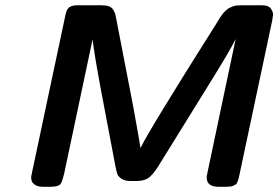

<svg xmlns="http://www.w3.org/2000/svg" viewBox="-20 -714 1064 734"><path d="M99.1 -36.1Q99.1 -39.1 99.6 -41.5Q100.1 -43.9 101.1 -47.4Q102.1 -50.8 102.1 -53.2L230 -655.8Q234.9 -680.7 246.3 -687.3Q257.8 -693.8 275.9 -693.8H367.2Q385.3 -693.8 396.2 -689.9Q407.2 -686 413.1 -676Q418.9 -666 420.4 -660.4Q421.9 -654.8 424.8 -640.1L488.8 -309.1Q514.6 -168 517.1 -147.9Q547.9 -213.9 814.9 -636.2Q814.9 -637.2 817.4 -641.1Q819.8 -645 822 -647.9Q824.2 -650.9 828.1 -656.5Q832 -662.1 835.4 -666Q838.9 -669.9 844.5 -675Q850.1 -680.2 855.5 -683.1Q860.8 -686 868.4 -689Q876 -691.9 883.8 -692.9L904.8 -693.8H981.9Q1005.9 -693.8 1014.9 -681.9Q1023.9 -669.9 1023.9 -658.2L1021 -637.2L896 -48.8Q896 -46.9 893.6 -37.4Q891.1 -27.8 890.6 -26.4Q890.1 -24.9 887.5 -18.1Q884.8 -11.2 881.8 -9.5Q878.9 -7.8 874 -4.9Q869.1 -2 861.6 -1Q854 0 845.2 0H814.9Q770 0 770 -36.1Q770 -39.1 770.5 -41.5Q771 -43.9 772 -47.4Q772.9 -50.8 772.9 -53.2L880.9 -564.9Q861.8 -524.9 784.2 -399.9L583 -75.2Q563 -44.4 546.9 -33.2Q530.8 -22 500 -22H480Q457 -22 444.6 -30.5Q432.1 -39.1 429 -47.6Q425.8 -56.2 421.9 -75.2L365.2 -374Q339.4 -513.2 334 -564L226.1 -54.2Q217.3 -16.1 210 -8.8Q200.2 0 173.8 0H143.1Q125 0 114.5 -7.1Q104 -14.2 101.6 -21.2Q99.1 -28.3 99.1 -36.1Z"/></svg>

Font: CMU Sans Serif
Style: BoldOblique
Weight: 700
Italic angle: -12°
Version: Version 0.7.0